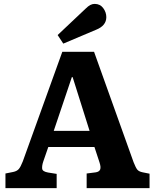

<svg xmlns="http://www.w3.org/2000/svg" viewBox="-20 -966 796 986"><path d="M8 0V-75L48 -83Q67 -87 76.5 -98Q86 -109 97 -137L300 -700H463L666 -133Q677 -105 685 -95Q693 -85 713 -81L748 -74V0H425V-75L472 -81Q490 -84 494.5 -96Q499 -108 491 -132L465 -211H228L202 -136Q195 -115 196.5 -100Q198 -85 227 -80L271 -73V0ZM256 -294H440L353 -570H349ZM305 -742 276 -786 419 -921Q433 -935 444 -940.5Q455 -946 466 -946Q494 -946 510 -924.5Q526 -903 526 -878Q526 -834 473 -813Z"/></svg>

Font: Literata
Style: Bold
Weight: 700
Designer: Latin by Veronika Burian and Jose Scaglione. Greek by Irene Vlachou. Cyrillic by Vera Evstafieva.
Foundry: TypeTogether
Version: Version 3.103; ttfautohint (v1.8.4.7-5d5b);gftools[0.9.29]